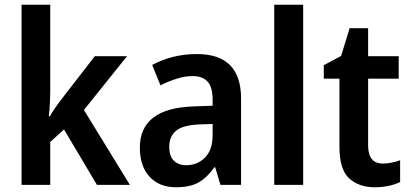

<svg xmlns="http://www.w3.org/2000/svg" viewBox="-20 -780 1730 810"><path d="M192 -404Q192 -378 190.5 -346.5Q189 -315 186 -289H190Q199 -305 215 -328Q231 -351 243 -366L380 -543H516L334 -316L528 0H389L250 -234L192 -181V0H71V-760H192Z M811 -552Q997 -552 997 -364V0H910L888 -74H884Q854 -31 818 -10.5Q782 10 722 10Q652 10 611 -34.5Q570 -79 570 -157Q570 -323 795 -331L877 -334V-359Q877 -413 855.5 -436Q834 -459 793 -459Q760 -459 725.5 -448Q691 -437 657 -420L622 -506Q660 -527 708 -539.5Q756 -552 811 -552ZM820 -255Q751 -252 722.5 -228Q694 -204 694 -161Q694 -121 713.5 -102Q733 -83 766 -83Q813 -83 845 -115.5Q877 -148 877 -209V-257Z M1259 0H1137V-760H1259Z M1595 -90Q1614 -90 1633 -94Q1652 -98 1668 -104V-12Q1647 -2 1620.5 4Q1594 10 1561 10Q1494 10 1453 -27.5Q1412 -65 1412 -161V-448H1346V-505L1419 -544L1455 -661H1533V-543H1662V-448H1533V-167Q1533 -90 1595 -90Z"/></svg>

Font: Noto Sans Khmer SemiCondensed SemiBold
Style: Regular
Weight: 600
Width: 4
Designer: Danh Hong and the Monotype Design Team
Foundry: Monotype Imaging Inc.
Version: Version 2.004; ttfautohint (v1.8.4.7-5d5b)